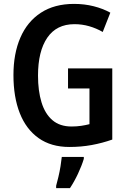

<svg xmlns="http://www.w3.org/2000/svg" viewBox="-20 -744 654 985"><path d="M329 -393H556V-28Q505 -10 450.5 0Q396 10 336 10Q242 10 178 -35.5Q114 -81 81.5 -163.5Q49 -246 49 -359Q49 -469 84.5 -551Q120 -633 189.5 -678.5Q259 -724 360 -724Q413 -724 460.5 -712Q508 -700 546 -679L507 -580Q474 -599 437.5 -609.5Q401 -620 362 -620Q270 -620 222.5 -550.5Q175 -481 175 -356Q175 -278 193 -219Q211 -160 249 -127.5Q287 -95 347 -95Q373 -95 396.5 -98.5Q420 -102 439 -107V-290H329ZM410 71Q399 107 380 147.5Q361 188 339 221H268V209Q273 191 279.5 164Q286 137 290.5 109Q295 81 297 61H410Z"/></svg>

Font: Noto Sans Myanmar UI Condensed SemiBold
Style: Regular
Weight: 600
Width: 3
Designer: Monotype Design Team
Foundry: Monotype Imaging Inc.
Version: Version 2.103; ttfautohint (v1.8.4.7-5d5b)